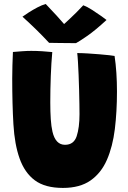

<svg xmlns="http://www.w3.org/2000/svg" viewBox="-20 -931 646 966"><path d="M296.5 14.5Q206.5 14.5 155.2 -23.8Q104 -62 78.5 -134Q53.5 -204 47.5 -305.5Q41.5 -407 41.5 -536.5Q41.5 -567.5 42.5 -602.5Q43.5 -637.5 45 -669.5Q68 -671.5 91.8 -673.2Q115.5 -675 137 -675Q164.5 -675 192.5 -673.2Q220.5 -671.5 243 -669Q238 -614.5 235.5 -547.2Q233 -480 233 -416.5Q233 -367.5 235.5 -331Q238 -294.5 244 -268.5Q259.5 -202.5 307 -202.5Q351.5 -202.5 365.8 -245.8Q380 -289 380 -356Q380 -375.5 379.5 -407.8Q379 -440 378 -478.2Q377 -516.5 375.5 -553.8Q374 -591 372.2 -620.2Q370.5 -649.5 368.5 -664Q391 -664 420.5 -662.2Q450 -660.5 479.2 -658Q508.5 -655.5 529.8 -653.2Q551 -651 556.5 -649.5Q568.5 -569 568.5 -470Q568.5 -369.5 557.8 -281.5Q547 -193.5 518 -127Q489 -60.5 435.5 -23Q382 14.5 296.5 14.5ZM399 -904.5Q418 -897.5 443.8 -881Q469.5 -864.5 490.5 -849.5Q511.5 -834.5 516 -830.5Q458.5 -777.5 418.5 -750Q378.5 -722.5 362.5 -714Q351 -714 325.2 -714.2Q299.5 -714.5 272 -714.8Q244.5 -715 227 -715.5Q194.5 -750.5 162 -782.2Q129.5 -814 93 -847Q104.5 -855.5 124.8 -868.5Q145 -881.5 167.8 -893.5Q190.5 -905.5 210 -911Q240 -880 265.5 -851.8Q291 -823.5 302.5 -810Q311.5 -818 328 -833.5Q344.5 -849 363.8 -868Q383 -887 399 -904.5Z"/></svg>

Font: Grandstander ExtraBold
Style: Regular
Weight: 800
Designer: Tyler Finck
Foundry: Etcetera Type Co
Version: Version 1.200; ttfautohint (v1.8.3)